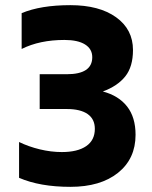

<svg xmlns="http://www.w3.org/2000/svg" viewBox="-20 -708 590 745"><path d="M506 -185Q506 -92 438 -37.5Q370 17 253 17Q135 17 54 -18V-157Q91 -139 134.5 -128.5Q178 -118 220 -118Q281 -118 314.5 -141Q348 -164 348 -208Q348 -246 320 -265.5Q292 -285 239 -285H134V-420H239Q338 -420 338 -486Q338 -518 310 -535.5Q282 -553 230 -553Q134 -553 64 -518V-657Q138 -688 253 -688Q365 -688 430.5 -641Q496 -594 496 -514Q496 -449 466 -411.5Q436 -374 379 -353Q440 -337 473 -295Q506 -253 506 -185Z"/></svg>

Font: Biryani ExtraBold
Style: Regular
Weight: 800
Designer: Dan Reynolds and Mathieu Reguer
Foundry: Dan Reynolds and Mathieu Reguer
Version: Version 1.004; ttfautohint (v1.1) -l 5 -r 5 -G 72 -x 0 -D la